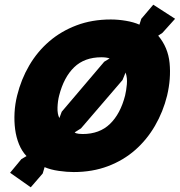

<svg xmlns="http://www.w3.org/2000/svg" viewBox="-20 -722 768 818"><path d="M692 -315Q675 -246 640.5 -186.5Q606 -127 556 -83Q506 -39 440 -14Q374 11 294 11Q265 11 230 6Q195 1 170 -10L162 17L111 76L23 14L71 -44L93 -57Q73 -78 61 -107.5Q49 -137 44.5 -171Q40 -205 42 -242Q44 -279 53 -315Q70 -384 104.5 -443Q139 -502 189.5 -545.5Q240 -589 306 -614Q372 -639 452 -639Q483 -639 516 -633.5Q549 -628 574 -617L582 -642L633 -702L726 -642L672 -582L654 -570Q696 -520 702.5 -453.5Q709 -387 692 -315ZM513 -315Q518 -336 520.5 -363Q523 -390 515 -413L502 -381L325 -175L298 -158Q304 -153 315.5 -152Q327 -151 332 -151Q404 -151 448.5 -194Q493 -237 513 -315ZM447 -473Q434 -478 412 -478Q340 -478 296 -435.5Q252 -393 232 -315Q226 -292 225 -264Q224 -236 233 -219L243 -246L424 -459Z"/></svg>

Font: TypoPRO Sinkin Sans
Style: 800 Black Italic
Weight: 900
Italic angle: -112°
Designer: Keith Bates
Foundry: K-Type
Version: Sinkin Sans (version 1.0)  by Keith Bates   •   © 2014   www